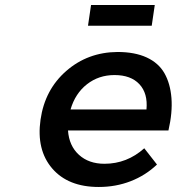

<svg xmlns="http://www.w3.org/2000/svg" viewBox="-20 -744 707 768"><path d="M142.1 -265.1Q159.2 -385.3 245.1 -460.2Q331.1 -535.2 450.2 -536.1Q519 -536.1 566.7 -514.2Q614.3 -492.2 637.7 -451.2Q661.1 -410.2 665.8 -352.1Q670.4 -293.9 653.8 -222.2H252Q256.3 -160.6 295.7 -124.8Q335 -88.9 397.9 -88.9Q487.8 -88.9 557.1 -150.9L607.9 -85.9Q562.5 -42.5 502.9 -19.3Q443.4 3.9 375 3.9Q252.4 3.9 188.7 -70.3Q125 -144.5 142.1 -265.1ZM262.2 -306.2H565.9Q571.8 -370.6 537.6 -407.2Q503.4 -443.8 438 -443.8Q375 -443.8 327.9 -407Q280.8 -370.1 262.2 -306.2ZM332 -641.1 344.2 -724.1H599.1L586.9 -641.1Z"/></svg>

Font: Trueno
Style: Italic
Weight: 400
Designer: Julieta Ulanovsky
Foundry: Julieta Ulanovsky
Version: Version 3.001b | FøM Fix